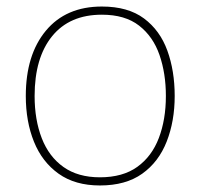

<svg xmlns="http://www.w3.org/2000/svg" viewBox="-20 -558 615 588"><path d="M515 -264Q515 -187 490.5 -124.5Q466 -62 415.5 -26Q365 10 286 10Q210 10 159.5 -26Q109 -62 84 -124Q59 -186 59 -264Q59 -390 120.5 -464Q182 -538 292 -538Q372 -538 421 -501.5Q470 -465 492.5 -403Q515 -341 515 -264ZM86 -264Q86 -191 108 -134.5Q130 -78 174.5 -46.5Q219 -15 286 -15Q356 -15 400.5 -47Q445 -79 466.5 -135.5Q488 -192 488 -264Q488 -333 468.5 -389.5Q449 -446 406 -479.5Q363 -513 292 -513Q193 -513 139.5 -447Q86 -381 86 -264Z"/></svg>

Font: Noto Sans Cherokee Thin
Style: Regular
Weight: 100
Designer: Monotype Design Team
Foundry: Monotype Imaging Inc.
Version: Version 2.001; ttfautohint (v1.8.4.7-5d5b)